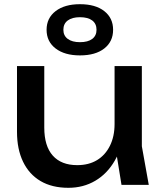

<svg xmlns="http://www.w3.org/2000/svg" viewBox="-20 -881 772 915"><path d="M306 14Q228 14 173.5 -18Q119 -50 90 -110Q61 -170 61 -253V-566H191V-273Q191 -185 231.5 -139.5Q272 -94 348 -94Q403 -94 442.5 -118Q482 -142 504 -186.5Q526 -231 526 -290L571 -265Q563 -178 527 -115.5Q491 -53 434 -19.5Q377 14 306 14ZM559 0 526 -204V-566H656V-184L689 0ZM361 -617Q288 -617 245 -650Q202 -683 202 -739Q202 -795 245 -828Q288 -861 361 -861Q435 -861 477 -828Q519 -795 519 -739Q519 -683 477 -650Q435 -617 361 -617ZM361 -680Q399 -680 419.5 -695.5Q440 -711 440 -739Q440 -768 419.5 -783.5Q399 -799 361 -799Q324 -799 303 -783.5Q282 -768 282 -739Q282 -711 303 -695.5Q324 -680 361 -680Z"/></svg>

Font: Unbounded
Style: Regular
Weight: 400
Designer: Luke Prowse, Jean-Baptiste Morizot, Fátima Lázaro, Florian Runge
Foundry: NaN
Version: Version 1.701;gftools[0.9.28.dev5+ged2979d]